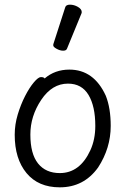

<svg xmlns="http://www.w3.org/2000/svg" viewBox="-20 -784 540 822"><path d="M236 18Q144 18 93.5 -43Q43 -104 43 -207Q43 -251 56 -294Q69 -337 87.5 -373Q106 -409 125 -431.5Q144 -454 155 -454Q168 -454 171 -448Q215 -486 277 -486Q382 -486 433 -374Q454 -321 454 -245Q454 -150 400 -67Q339 18 236 18ZM236 -43Q322 -43 367 -141Q388 -187 388 -245Q388 -329 359 -377.5Q330 -426 271 -426Q203 -426 156.5 -356.5Q110 -287 110 -208Q110 -125 143 -84Q176 -43 236 -43ZM267 -576Q264 -567 250.5 -567Q237 -567 222.5 -575Q208 -583 208 -589.5Q208 -596 209 -597L259 -752Q262 -764 279.5 -764Q297 -764 313.5 -754.5Q330 -745 330 -732Q330 -729 329 -727Z"/></svg>

Font: LXGW WenKai Mono Lite
Style: Regular
Weight: 400
Monospace: yes
Designer: LXGW / Fontworks Inc.
Foundry: LXGW / Fontworks Inc.
Version: Version 1.520; June 14, 2025